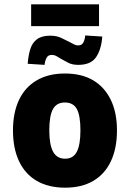

<svg xmlns="http://www.w3.org/2000/svg" viewBox="-20 -857 600 888"><path d="M281 11Q204 11 150 -20.5Q96 -52 68 -111.5Q40 -171 40 -254Q40 -336 68 -395Q96 -454 150 -485.5Q204 -517 280 -517Q358 -517 411 -485.5Q464 -454 492.5 -395Q521 -336 521 -254Q521 -171 493 -111.5Q465 -52 411.5 -20.5Q358 11 281 11ZM281 -123Q319 -123 335.5 -155.5Q352 -188 352 -254Q352 -322 335.5 -352.5Q319 -383 280 -383Q242 -383 225 -352.5Q208 -322 208 -254Q208 -188 225.5 -155.5Q243 -123 281 -123ZM124 -736V-837H438V-736ZM186 -557 108 -562Q111 -600 120 -629.5Q129 -659 151 -675.5Q173 -692 212 -692Q241 -692 262.5 -682Q284 -672 299 -664Q309 -659 320 -653Q331 -647 342 -647Q359 -647 366 -661.5Q373 -676 374 -693L453 -688Q449 -630 425 -593.5Q401 -557 342 -557Q314 -557 295 -567Q276 -577 262 -585Q251 -592 241 -597.5Q231 -603 219 -603Q202 -603 195 -589Q188 -575 186 -557Z"/></svg>

Font: Nunito Sans 7pt Condensed Black
Style: Regular
Weight: 900
Width: 3
Designer: Vernon Adams
Foundry: Vernon Adams
Version: Version 3.101;gftools[0.9.27]